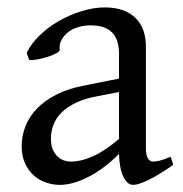

<svg xmlns="http://www.w3.org/2000/svg" viewBox="-20 -489 499 523"><path d="M171.9 -48.8Q201.2 -48.8 234.1 -63.7Q267.1 -78.6 304.2 -110.8V-238.3L246.1 -227.1Q212.9 -221.2 188.7 -210Q164.6 -198.7 148.9 -183.6Q133.3 -168.5 126 -150.1Q118.7 -131.8 118.7 -111.8Q118.7 -92.3 124.5 -80.1Q130.4 -67.9 138.9 -60.8Q147.5 -53.7 156.5 -51.3Q165.5 -48.8 171.9 -48.8ZM452.1 -40Q410.6 -11.2 383.5 1.7Q356.4 14.6 342.8 14.6Q326.7 14.6 315.9 -7.8Q305.2 -30.3 304.2 -69.8Q282.2 -47.9 260.3 -31.7Q238.3 -15.6 217.3 -5.4Q196.3 4.9 177.5 9.8Q158.7 14.6 143.1 14.6Q125.5 14.6 106.9 8.8Q88.4 2.9 73.5 -9.8Q58.6 -22.5 48.8 -42.5Q39.1 -62.5 39.1 -90.8Q39.1 -119.6 49.6 -145.8Q60.1 -171.9 80.8 -193.4Q101.6 -214.8 132.3 -230.7Q163.1 -246.6 204.1 -254.9L304.2 -274.9V-342.8Q304.2 -359.4 300.3 -373.8Q296.4 -388.2 287.1 -398.7Q277.8 -409.2 262 -414.8Q246.1 -420.4 222.2 -419.9Q206.5 -419.4 191.4 -414.6Q176.3 -409.7 165 -400.9Q153.8 -392.1 147.5 -380.1Q141.1 -368.2 142.6 -353.5Q143.1 -349.1 132.6 -343.5Q122.1 -337.9 107.7 -333.5Q93.3 -329.1 79.3 -326.7Q65.4 -324.2 59.6 -325.7L52.7 -344.7Q64 -369.1 86.9 -391.6Q109.9 -414.1 139.4 -431.2Q168.9 -448.2 201.9 -458.5Q234.9 -468.8 265.6 -468.8Q319.3 -468.8 348.4 -440.7Q377.4 -412.6 377.4 -362.3V-86.9Q377.4 -66.4 382.8 -57.6Q388.2 -48.8 397 -48.8Q403.8 -48.8 414.6 -51.3Q425.3 -53.7 444.8 -62Z"/></svg>

Font: Akkhara
Style: Regular
Weight: 400
Designer: J. Victor Gaultney
Version: Version 1.00 June 13, 2006, initial release